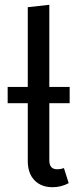

<svg xmlns="http://www.w3.org/2000/svg" viewBox="-20 -769 324 802"><path d="M186 -338V-100Q186 -62 218 -62Q234 -62 247 -67L267 -4Q235 13 200 13Q152 13 124 -16Q96 -45 96 -97V-338H12V-406H96V-739L186 -749V-406H271V-338Z"/></svg>

Font: Fira Sans Condensed
Style: Regular
Weight: 400
Width: 3
Designer: bBox Type GmbH & Carrois Corporate GbR & Edenspiekermann AG
Foundry: bBox Type GmbH & Carrois Corporate GbR & Edenspiekermann AG
Version: Version 4.301